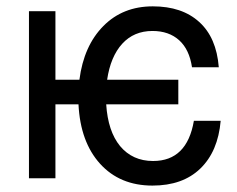

<svg xmlns="http://www.w3.org/2000/svg" viewBox="-20 -559 742 602"><path d="M539.1 -231.9H313Q318.4 -147.5 356.4 -101.1Q395.5 -54.2 460 -54.2Q566.4 -54.2 587.9 -180.2H671.9Q663.6 -84 607.9 -30.3Q552.7 22.9 458 22.9Q356 22.9 293.9 -45.4Q231.9 -113.8 226.1 -231.9H153.8V0H70.8V-523.9H153.8V-309.1H229Q242.7 -415.5 304.2 -477.5Q365.2 -539.1 459 -539.1Q550.8 -539.1 604.5 -490.2Q658.7 -441.4 666 -348.1H582Q573.7 -403.8 542 -432.6Q509.8 -461.9 458 -461.9Q399.9 -461.9 363.3 -421.9Q326.7 -381.8 315.9 -309.1H539.1Z"/></svg>

Font: Miedinger*
Style: Book
Weight: 400
Version: Version 001.000